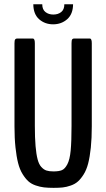

<svg xmlns="http://www.w3.org/2000/svg" viewBox="-20 -885 505 912"><path d="M138.2 -864.7H180.7Q180.7 -839.8 195.8 -827.9Q210.9 -815.9 233.4 -815.9Q255.4 -815.9 270.5 -827.6Q285.6 -839.4 285.6 -864.7H327.1Q326.7 -817.9 299.1 -793.7Q271.5 -769.5 232.4 -769.5Q193.4 -769.5 166 -793.5Q138.7 -817.4 138.2 -864.7ZM234.4 7.3Q208 7.3 189 5.1Q169.9 2.9 149.4 -4.2Q128.9 -11.2 114.7 -23.9Q100.6 -36.6 87.2 -58.3Q73.7 -80.1 65.9 -110.8Q58.1 -141.6 53.5 -185.1Q48.8 -228.5 48.8 -284.7V-679.2Q48.8 -693.4 52 -697.8Q55.2 -702.1 61.5 -702.1H133.3Q137.2 -702.1 139.6 -700.9Q142.1 -699.7 143.8 -694.3Q145.5 -689 145.5 -679.2V-287.6Q145.5 -230 148.9 -190.9Q152.3 -151.9 158.7 -127.9Q165 -104 176.5 -91.6Q188 -79.1 200.7 -75Q213.4 -70.8 233.9 -70.8Q259.8 -70.8 273.9 -76.7Q288.1 -82.5 299.8 -104.5Q311.5 -126.5 315.7 -169.9Q319.8 -213.4 319.8 -287.6V-679.2Q319.8 -693.8 322.8 -698Q325.7 -702.1 332 -702.1H404.3Q408.2 -702.1 410.4 -700.9Q412.6 -699.7 414.3 -694.3Q416 -689 416 -679.2V-284.7Q416 -228 411.4 -183.8Q406.7 -139.6 398.9 -109.1Q391.1 -78.6 377.7 -57.1Q364.3 -35.6 350.3 -23.2Q336.4 -10.7 316.2 -3.7Q295.9 3.4 277.8 5.4Q259.8 7.3 234.4 7.3Z"/></svg>

Font: BenchNine
Style: Bold
Weight: 700
Version: Version 1 ; ttfautohint (v0.92.18-e454-dirty) -l 8 -r 50 -G 